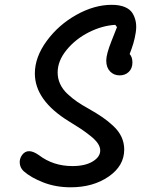

<svg xmlns="http://www.w3.org/2000/svg" viewBox="-20 -762 660 796"><path d="M273 14.5Q211.5 14.5 160 -5.5Q108.5 -25.5 78.5 -52Q64 -65 62 -84.5Q60 -104 72 -120Q95.5 -151 141 -119Q200.5 -73.5 280 -73.5Q333 -73.5 364.2 -92.5Q395.5 -111.5 395.5 -138Q395.5 -152.5 385.5 -167.5Q375.5 -182.5 354.2 -199.2Q333 -216 315.2 -227.8Q297.5 -239.5 266.5 -258.5Q124.5 -345.5 124.5 -457.5Q124.5 -525 173.5 -592Q222.5 -659 296.8 -700.5Q371 -742 443 -742Q475.5 -742 497.5 -732.8Q519.5 -723.5 529.5 -707Q539.5 -690.5 543 -671Q546.5 -651.5 542.8 -627.2Q539 -603 532.8 -582Q526.5 -561 517.5 -538Q529 -525.5 529 -503Q529 -478.5 514 -464Q499 -449.5 476 -449.5Q452 -449.5 436.2 -466Q420.5 -482.5 420.5 -511Q420.5 -537.5 442.5 -592.5Q464.5 -647.5 465 -649.5L458 -659Q404 -656 349 -628.5Q294 -601 256.5 -555.5Q219 -510 219 -461.5Q219 -436 229.5 -413.5Q240 -391 260.2 -372.2Q280.5 -353.5 300.2 -340Q320 -326.5 348 -311Q381.5 -292 404.5 -276.2Q427.5 -260.5 450 -239.5Q472.5 -218.5 483.8 -194Q495 -169.5 495 -142Q495 -74.5 430.5 -30Q366 14.5 273 14.5Z"/></svg>

Font: Monaspace Radon
Style: Regular
Weight: 400
Designer: Riley Cran & the Lettermatic Team
Foundry: Lettermatic
Version: Version 1.000 (Monaspace Radon)